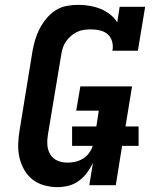

<svg xmlns="http://www.w3.org/2000/svg" viewBox="-20 -763 640 791"><path d="M218 8Q189 8 162 0.5Q135 -7 114 -23.5Q93 -40 79.5 -64Q66 -88 60 -114.5Q54 -141 55 -170Q56 -199 61 -228L114 -553Q118 -576 125 -599.5Q132 -623 143.5 -645Q155 -667 171.5 -687Q188 -707 209 -720.5Q230 -734 254.5 -738.5Q279 -743 302 -743Q326 -743 349.5 -739Q373 -735 394 -726.5Q415 -718 433 -704Q451 -690 463 -671L473 -735H578L548 -554H443Q447 -573 442 -591.5Q437 -610 424 -621.5Q411 -633 392.5 -637.5Q374 -642 355 -642Q341 -642 326 -640Q311 -638 297.5 -631.5Q284 -625 272 -614.5Q260 -604 251.5 -591.5Q243 -579 238.5 -565Q234 -551 232 -536L178 -212Q174 -190 175 -168Q176 -146 186.5 -128Q197 -110 216 -101.5Q235 -93 257 -93Q274 -93 290 -96.5Q306 -100 321 -109Q336 -118 346.5 -132Q357 -146 362 -162H277V-242H377L387 -307H294L311 -407H524L497 -242H551V-162H483L457 0H348L363 -93Q353 -71 338.5 -51.5Q324 -32 305 -18Q286 -4 263 2Q240 8 218 8Z"/></svg>

Font: Iosevka Curly Slab ExObl
Style: Bold
Weight: 700
Width: 7
Italic angle: -9°
Monospace: yes
Designer: Belleve Invis
Foundry: Belleve Invis
Version: Version 11.0.0; ttfautohint (v1.8.3)